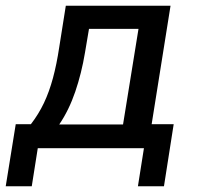

<svg xmlns="http://www.w3.org/2000/svg" viewBox="-38 -518 693 671"><path d="M-18 133 17 -84H70Q97 -119 115.5 -158Q134 -197 147 -245Q160 -293 169 -353L192 -498H558L492 -84H569L535 133H444L465 0H94L73 133ZM169 -83H392L446 -417H273L259 -334Q247 -262 225 -197.5Q203 -133 169 -83Z"/></svg>

Font: Nunito Sans 7pt SemiCondensed SemiBold
Style: Italic
Weight: 600
Width: 4
Italic angle: -9°
Designer: Vernon Adams
Foundry: Vernon Adams
Version: Version 3.101;gftools[0.9.27]